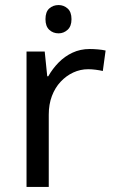

<svg xmlns="http://www.w3.org/2000/svg" viewBox="-20 -740 453 760"><path d="M212 -720Q232 -720 247.5 -706.5Q263 -693 263 -664Q263 -636 247.5 -622Q232 -608 212 -608Q190 -608 175 -622Q160 -636 160 -664Q160 -693 175 -706.5Q190 -720 212 -720ZM335 -546Q350 -546 367.5 -544.5Q385 -543 398 -540L387 -459Q374 -462 358.5 -464Q343 -466 329 -466Q298 -466 270 -453Q242 -440 220 -416.5Q198 -393 185.5 -360Q173 -327 173 -286V0H85V-536H157L167 -438H171Q188 -468 212 -492.5Q236 -517 267 -531.5Q298 -546 335 -546Z"/></svg>

Font: telugu115
Style: Regular
Weight: 400
Designer: Jelle Bosma - Monotype Design Team
Foundry: Monotype Imaging Inc.
Version: Version 2.003